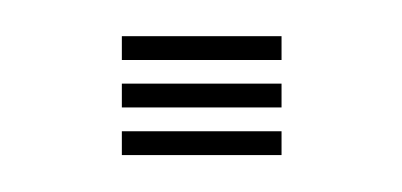

<svg xmlns="http://www.w3.org/2000/svg" viewBox="-20 -84 218 104"><path d="M46 0V-12.9H132.5V0ZM46 -51.5V-64.4H132.5V-51.5ZM46 -25.8V-38.7H132.5V-25.8Z"/></svg>

Font: Big Shoulders Inline Thin
Style: Regular
Weight: 100
Designer: Patric King
Foundry: XO Type Co
Version: Version 2.002